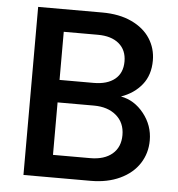

<svg xmlns="http://www.w3.org/2000/svg" viewBox="-51 -743 732 791"><g transform="rotate(5 315.0 -347.5)"><path d="M447 -357Q503 -347 542 -298Q581 -249 581 -187Q581 -134 553.5 -91.5Q526 -49 474 -24.5Q422 0 353 0H75V-695H340Q411 -695 462 -671Q513 -647 539 -606.5Q565 -566 565 -516Q565 -456 533 -416Q501 -376 447 -357ZM189 -403H330Q386 -403 417.5 -428.5Q449 -454 449 -502Q449 -549 417.5 -575.5Q386 -602 330 -602H189ZM343 -93Q401 -93 434 -121Q467 -149 467 -199Q467 -250 432 -280Q397 -310 339 -310H189V-93Z"/></g></svg>

Font: A Bank Premium Med
Style: Regular
Weight: 500
Designer: Ninad Kale (Devanagari), Jonny Pinhorn (Latin), Htun Naung (Myanmar)
Foundry: Indian Type Foundry
Version: 4.004